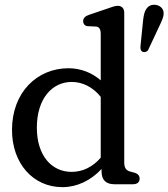

<svg xmlns="http://www.w3.org/2000/svg" viewBox="-20 -760 695 792"><path d="M654.5 -711.5C651.5 -731 630 -744 607 -739.5C578.5 -732.5 573 -704 569.5 -668.5L559.5 -569.5C558.5 -559.5 560 -549.5 569 -546C577 -543 587.5 -546.5 591.5 -554.5L634.5 -646.5C647.5 -674 657.5 -693 654.5 -711.5ZM516.5 -52.5C501.5 -56.5 492.5 -66.5 492.5 -89.5V-707.5C492.5 -725 482.5 -736 466 -736C453.5 -736 438.5 -730 420 -723.5L347.5 -699C331 -693.5 323 -684.5 323 -673C323 -662 330 -652.5 342 -652L375 -650.5C388.5 -650 395.5 -640.5 395.5 -619.5V-428.5C359.5 -460 313 -478.5 262.5 -478.5C133 -478.5 29.5 -379 29.5 -224C29.5 -86.5 116 12 237.5 12C298 12 354.5 -15.5 399 -63V-52C399 -17 418 0 452 0H528.5C546 0 556 -8.5 556 -23C556 -35 549 -43.5 535 -47.5ZM275.5 -51C193 -51 132 -118 132 -233.5C132 -353 195 -422 276 -422C320.5 -422 363 -401 395.5 -360.5V-109.5C363 -72 322 -51 275.5 -51Z"/></svg>

Font: dr Title
Style: Regular
Weight: 400
Version: Version 1.000;hotconv 1.0.109;makeotfexe 2.5.65596